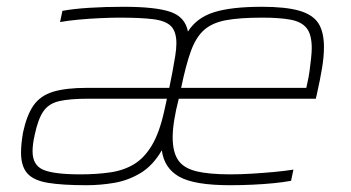

<svg xmlns="http://www.w3.org/2000/svg" viewBox="-20 -538 1034 566"><path d="M235 8Q164 8 121.5 1Q79 -6 60.5 -27Q42 -48 42 -88Q42 -101 43.5 -116Q45 -131 48 -148Q59 -199 79 -227.5Q99 -256 136.5 -267.5Q174 -279 236 -279Q277 -279 317.5 -279Q358 -279 398.5 -279Q439 -279 479 -279L488 -324Q493 -351 496.5 -372.5Q500 -394 500 -410Q500 -445 484 -461Q468 -477 431 -481.5Q394 -486 333 -486Q309 -486 275.5 -484.5Q242 -483 210.5 -480Q179 -477 157 -473L164 -506Q196 -512 243 -515Q290 -518 344 -518Q439 -518 482.5 -503Q526 -488 534 -445Q560 -486 611 -502Q662 -518 752 -518Q822 -518 862 -506.5Q902 -495 918.5 -469.5Q935 -444 935 -399Q935 -372 929.5 -338Q924 -304 914 -260L911 -247H507Q498 -212 493.5 -183.5Q489 -155 489 -133Q489 -91 504.5 -67Q520 -43 557.5 -33.5Q595 -24 659 -24Q688 -24 721.5 -26Q755 -28 787.5 -31Q820 -34 845 -38L838 -5Q817 -1 787 2Q757 5 723.5 6.5Q690 8 658 8Q553 8 508.5 -17Q464 -42 457 -95Q431 -50 394.5 -28Q358 -6 317 1Q276 8 235 8ZM217 -24Q266 -24 306 -30Q346 -36 376 -54.5Q406 -73 428 -110Q450 -147 464 -210L472 -247H240Q186 -247 155 -240Q124 -233 108 -210Q92 -187 82 -139Q79 -126 77.5 -114Q76 -102 76 -92Q76 -51 107.5 -37.5Q139 -24 217 -24ZM514 -279H883L887 -298Q890 -310 892.5 -328.5Q895 -347 897 -365.5Q899 -384 899 -396Q899 -436 884 -455Q869 -474 836.5 -480Q804 -486 753 -486Q687 -486 646.5 -478.5Q606 -471 582 -450Q558 -429 543 -388Q528 -347 514 -279Z"/></svg>

Font: Saira SemiExpanded Thin
Style: Italic
Weight: 250
Width: 6
Italic angle: -12°
Designer: Hector Gatti with collaboration of the Omnibus-Type team
Foundry: Omnibus-Type
Version: Version 1.101